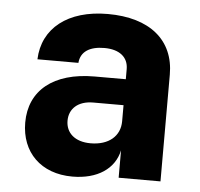

<svg xmlns="http://www.w3.org/2000/svg" viewBox="-45 -607 691 663"><g transform="rotate(5 300.0 -275.0)"><path d="M229 10C316 10 375 -30 389 -95V0H534V-370C534 -490 448 -560 303 -560C164 -560 78 -491 74 -383H216C219 -422 250 -442 301 -442C354 -442 384 -417 384 -376V-341H276C133 -341 51 -273 51 -162C51 -59 120 10 229 10ZM282 -110C227 -110 196 -139 196 -181C196 -222 226 -251 279 -251H384V-195C384 -144 345 -110 282 -110Z"/></g></svg>

Font: JetBrains Mono ExtraBold
Style: Regular
Weight: 800
Monospace: yes
Designer: Philipp Nurullin, Konstantin Bulenkov
Foundry: JetBrains
Version: Version 2.305